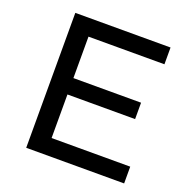

<svg xmlns="http://www.w3.org/2000/svg" viewBox="-125 -818 916 936"><g transform="rotate(20 332.5 -350.0)"><path d="M209 -87V-313H560V-398H209V-613H603V-700H109V0H617V-87Z"/></g></svg>

Font: AWKNG-Font Medium
Style: Regular
Weight: 500
Designer: Awakening Church
Foundry: Awakening Church
Version: Version 1.700;PS 001.700;hotconv 1.0.88;makeotf.lib2.5.64775